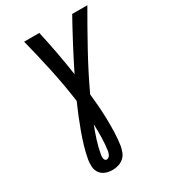

<svg xmlns="http://www.w3.org/2000/svg" viewBox="-227 -848 1053 1184"><g transform="rotate(-30 300.0 -256.0)"><path d="M218 223Q192 223 169 214.5Q146 206 132 187Q118 168 116 143Q114 118 118 93Q126 48 139 4Q152 -40 168 -84Q184 -128 201.5 -171Q219 -214 238 -257Q221 -379 195.5 -498Q170 -617 140 -735H248Q266 -654 281.5 -571.5Q297 -489 309 -406Q350 -489 393.5 -571.5Q437 -654 482 -735H590Q521 -616 454.5 -495Q388 -374 330 -250Q335 -205 338.5 -159Q342 -113 343 -66.5Q344 -20 342.5 27Q341 74 334 121Q330 141 322 161.5Q314 182 297 196.5Q280 211 259 217Q238 223 218 223ZM218 149Q224 149 230 145.5Q236 142 240 136Q244 130 246 123.5Q248 117 250 110Q257 63 258 15.5Q259 -32 257 -79Q239 -33 224.5 13Q210 59 202 105Q201 112 200.5 119Q200 126 201.5 132.5Q203 139 207 144Q211 149 218 149Z"/></g></svg>

Font: Iosevka Semibold Extended
Style: Italic
Weight: 600
Width: 7
Italic angle: -9°
Monospace: yes
Designer: Belleve Invis
Foundry: Belleve Invis
Version: Version 32.5.0; ttfautohint (v1.8.4)